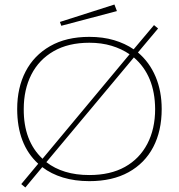

<svg xmlns="http://www.w3.org/2000/svg" viewBox="-20 -790 790 849"><path d="M92 39 74 24 149 -66Q56 -151 56 -308Q56 -402 93 -473.5Q130 -545 201.5 -586Q273 -627 375 -627Q435 -627 484 -612.5Q533 -598 571 -572L661 -679L679 -664L590 -558Q641 -515 668 -451Q695 -387 695 -308Q695 -211 657.5 -139.5Q620 -68 548.5 -28.5Q477 11 375 11Q311 11 258.5 -5Q206 -21 167 -51ZM85 -308Q84 -167 168 -88L553 -550Q518 -574 473.5 -587.5Q429 -601 375 -601Q282 -601 217 -563.5Q152 -526 118.5 -460Q85 -394 85 -308ZM375 -16Q468 -16 532.5 -52Q597 -88 631.5 -154Q666 -220 666 -308Q665 -456 572 -536L185 -73Q221 -45 268.5 -30.5Q316 -16 375 -16ZM251 -676 245 -693 486 -770 497 -741Z"/></svg>

Font: Inconsolata ExtraExpanded ExtraLight
Style: Regular
Weight: 200
Width: 8
Monospace: yes
Designer: Raph Levien, Cyreal, Brenton Simpson
Foundry: Raph Levien, Cyreal, Google
Version: Version 3.100; ttfautohint (v1.8.4.7-5d5b)